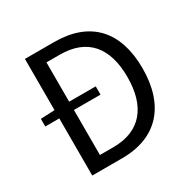

<svg xmlns="http://www.w3.org/2000/svg" viewBox="-163 -889 1038 1045"><g transform="rotate(-30 356.0 -366.5)"><path d="M217 -76V-359H384V-411H217V-658H301C473 -658 559 -555 559 -369C559 -184 473 -76 301 -76ZM125 -733V-411L37 -407V-359H125V0H313C534 0 654 -137 654 -369C654 -602 534 -733 308 -733Z"/></g></svg>

Font: Noto Sans JP Regular
Style: Regular
Weight: 400
Designer: Ryoko NISHIZUKA (kana & ideographs); Paul D. Hunt (Latin, Greek & Cyrillic); Wenlong ZHANG (bopomofo); Sandoll Communica
Foundry: Adobe Systems Incorporated
Version: Version 1.004;PS 1.004;hotconv 1.0.82;makeotf.lib2.5.63406